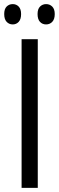

<svg xmlns="http://www.w3.org/2000/svg" viewBox="-30 -902 283 922"><path d="M73.7 0V-713.9H151.4V0ZM-9.8 -834.5Q-9.8 -858.9 2 -870.6Q13.7 -882.3 31.2 -882.3Q48.3 -882.3 59.8 -870.4Q71.3 -858.4 71.3 -834.5Q71.3 -809.6 59.8 -797.1Q48.3 -784.7 31.2 -784.7Q13.7 -784.7 2 -797.1Q-9.8 -809.6 -9.8 -834.5ZM150.4 -834.5Q150.4 -858.9 162.4 -870.6Q174.3 -882.3 191.4 -882.3Q209 -882.3 220.9 -870.4Q232.9 -858.4 232.9 -834.5Q232.9 -809.6 220.9 -797.1Q209 -784.7 191.4 -784.7Q173.3 -784.7 161.9 -797.1Q150.4 -809.6 150.4 -834.5Z"/></svg>

Font: Open Sans Condensed
Style: Regular
Weight: 400
Width: 3
Designer: Monotype Design Team
Foundry: Monotype Imaging Inc.
Version: Version 3.000